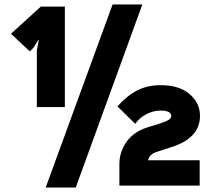

<svg xmlns="http://www.w3.org/2000/svg" viewBox="-20 -840 981 870"><path d="M273.9 -810.1V-355H147V-613.8L155.8 -658.2L153.8 -659.2L131.8 -624L115.2 -606.9L29.8 -687L165 -810.1ZM490.2 -819.8H625L323.2 9.8H187ZM886.2 -314.9Q886.2 -213.4 754.9 -172.9L690.9 -151.9Q656.7 -141.6 650.9 -113.8H884.8V1H521V-97.2Q521 -150.9 553 -196.8Q585 -242.7 648.9 -263.2L703.1 -279.8Q735.4 -290.5 745.6 -297.9Q755.9 -305.2 755.9 -314.9Q755.9 -338.9 707 -338.9Q675.8 -338.9 644 -323Q612.3 -307.1 592.8 -278.8L512.2 -357.9Q554.7 -406.2 601.6 -430.2Q648.4 -454.1 707 -454.1Q792 -454.1 839.1 -413.8Q886.2 -373.5 886.2 -314.9Z"/></svg>

Font: Sinkin Sans 800 Black
Style: Regular
Weight: 900
Designer: Keith Bates
Foundry: K-Type
Version: Sinkin Sans (version 1.0)  by Keith Bates   •   © 2014   www